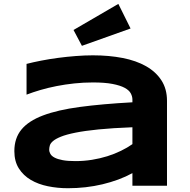

<svg xmlns="http://www.w3.org/2000/svg" viewBox="-20 -973 997 1006"><path d="M673.8 0V-65.9Q639.2 -46.9 599.4 -32.2Q559.6 -17.6 516.6 -7.3Q473.6 2.9 428 8.1Q382.3 13.2 335.9 13.2Q281.7 13.2 231.2 2.9Q180.7 -7.3 141.6 -30.3Q102.5 -53.2 78.9 -90.3Q55.2 -127.4 55.2 -181.2Q55.2 -249 92.3 -294.2Q129.4 -339.4 205.6 -368.2Q281.7 -397 398.2 -412.6Q514.6 -428.2 673.8 -437V-451.2Q673.8 -467.8 665 -484.1Q656.2 -500.5 633.1 -512.9Q609.9 -525.4 569.6 -533.2Q529.3 -541 466.8 -541Q417.5 -541 369.4 -535.9Q321.3 -530.8 276.6 -522Q231.9 -513.2 191.9 -501.5Q151.9 -489.7 119.1 -477.1V-638.2Q153.3 -647 195.8 -655.3Q238.3 -663.6 284.2 -669.7Q330.1 -675.8 377 -679.4Q423.8 -683.1 466.8 -683.1Q551.3 -683.1 622.6 -669.2Q693.8 -655.3 745.4 -626Q796.9 -596.7 825.9 -551.8Q855 -506.8 855 -444.8V0ZM673.8 -306.2Q569.3 -302.2 496.3 -294.9Q423.3 -287.6 375 -277.8Q326.7 -268.1 299.1 -256.8Q271.5 -245.6 257.8 -233.9Q244.1 -222.2 241 -210.4Q237.8 -198.7 237.8 -189Q237.8 -177.2 244.1 -166.3Q250.5 -155.3 266.4 -147Q282.2 -138.7 308.6 -133.8Q335 -128.9 375 -128.9Q419.4 -128.9 461.9 -135.7Q504.4 -142.6 542.5 -154.5Q580.6 -166.5 614 -182.9Q647.5 -199.2 673.8 -217.8ZM664.1 -823.7 409.2 -732.9 365.2 -815.9 600.1 -952.6Z"/></svg>

Font: REH Gaming
Style: Gaming
Weight: 700
Designer: Astigmatic (AOETI)
Foundry: Astigmatic (AOETI)
Version: Version 1.001 2011